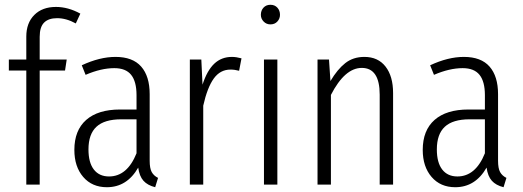

<svg xmlns="http://www.w3.org/2000/svg" viewBox="-20 -772 2187 803"><path d="M146 -618V-523H259L252 -477H146V0H90V-477H17V-523H90V-619Q90 -676 123.5 -709.5Q157 -743 214 -743Q265 -743 316 -715L297 -674Q257 -696 219 -696Q183 -696 164.5 -677.5Q146 -659 146 -618Z M641 -28 629 11Q597 3 580 -16Q563 -35 558 -71Q511 11 427 11Q365 11 328 -32Q291 -75 291 -145Q291 -227 340.5 -270.5Q390 -314 482 -314H551V-374Q551 -431 528.5 -459Q506 -487 458 -487Q403 -487 338 -459L322 -499Q397 -534 463 -534Q535 -534 570.5 -493.5Q606 -453 606 -378V-100Q606 -68 614.5 -52.5Q623 -37 641 -28ZM551 -131V-273H487Q417 -273 383.5 -242Q350 -211 350 -147Q350 -92 372.5 -63Q395 -34 436 -34Q512 -34 551 -131Z M990 -528 980 -476Q962 -481 944 -481Q901 -481 874 -443.5Q847 -406 830 -330V0H774V-523H822L827 -418Q846 -477 876 -505.5Q906 -534 950 -534Q968 -534 990 -528Z M1140 -523V0H1084V-523ZM1151 -710Q1151 -694 1140 -682Q1129 -670 1111 -670Q1094 -670 1082.5 -682Q1071 -694 1071 -710Q1071 -728 1082 -740Q1093 -752 1111 -752Q1129 -752 1140 -740Q1151 -728 1151 -710Z M1624 -383V0H1568V-376Q1568 -488 1493 -488Q1422 -488 1364 -375V0H1308V-523H1356L1362 -433Q1391 -482 1424 -508Q1457 -534 1504 -534Q1561 -534 1592.5 -493.5Q1624 -453 1624 -383Z M2098 -28 2086 11Q2054 3 2037 -16Q2020 -35 2015 -71Q1968 11 1884 11Q1822 11 1785 -32Q1748 -75 1748 -145Q1748 -227 1797.5 -270.5Q1847 -314 1939 -314H2008V-374Q2008 -431 1985.5 -459Q1963 -487 1915 -487Q1860 -487 1795 -459L1779 -499Q1854 -534 1920 -534Q1992 -534 2027.5 -493.5Q2063 -453 2063 -378V-100Q2063 -68 2071.5 -52.5Q2080 -37 2098 -28ZM2008 -131V-273H1944Q1874 -273 1840.5 -242Q1807 -211 1807 -147Q1807 -92 1829.5 -63Q1852 -34 1893 -34Q1969 -34 2008 -131Z"/></svg>

Font: Fira Sans Extra Condensed Light
Style: Regular
Weight: 300
Width: 1
Designer: Carrois Corporate & Edenspiekermann AG
Foundry: Carrois Corporate GbR & Edenspiekermann AG
Version: Version 4.203